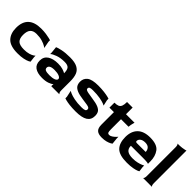

<svg xmlns="http://www.w3.org/2000/svg" viewBox="164 -1710 2721 2721"><g transform="rotate(45 1524.0 -350.0)"><path d="M515 -118 525 -38Q525 -36 500 -23.5Q475 -11 427 -0.5Q379 10 311 10Q164 10 102 -54.5Q40 -119 40 -233Q40 -355 106 -416Q172 -477 301 -477Q355 -477 400.5 -470.5Q446 -464 472 -457Q498 -450 505 -448V-418L525 -311Q525 -314 497.5 -331Q470 -348 421.5 -362.5Q373 -377 308 -377Q243 -377 212 -342Q181 -307 181 -232Q181 -157 216 -125Q251 -93 335 -93Q392 -93 432 -105Q472 -117 493.5 -131.5Q515 -146 515 -148Z M1140 0H978V-21L980 -40L978 -42Q959 -22 913 -6Q867 10 802 10Q708 10 656.5 -26.5Q605 -63 605 -140Q605 -218 663.5 -257Q722 -296 820 -296Q879 -296 917.5 -283.5Q956 -271 977 -258Q977 -323 954 -350.5Q931 -378 870 -378Q788 -378 728 -356Q668 -334 645 -311V-341L635 -439Q655 -450 720.5 -464Q786 -478 878 -478Q974 -478 1026.5 -450.5Q1079 -423 1099.5 -371.5Q1120 -320 1120 -240V-60Q1120 -35 1125.5 -22Q1131 -9 1140 0ZM978 -143Q978 -166 943 -181Q908 -196 850 -196Q796 -196 771 -181Q746 -166 746 -140Q746 -112 771 -101.5Q796 -91 849 -91Q910 -91 944 -105Q978 -119 978 -143Z M1515 -288Q1597 -277 1640.5 -258Q1684 -239 1700 -211.5Q1716 -184 1716 -141Q1716 -64 1657.5 -27Q1599 10 1475 10Q1403 10 1351 3.5Q1299 -3 1270 -11Q1241 -19 1241 -20V-50L1220 -148Q1220 -146 1253.5 -131Q1287 -116 1347 -103.5Q1407 -91 1491 -91Q1537 -91 1556 -100Q1575 -109 1575 -131Q1575 -148 1563 -156.5Q1551 -165 1523 -170.5Q1495 -176 1425 -185Q1348 -195 1303.5 -213.5Q1259 -232 1240 -261Q1221 -290 1221 -334Q1221 -401 1271.5 -439.5Q1322 -478 1444 -478Q1510 -478 1562 -471.5Q1614 -465 1645.5 -457Q1677 -449 1677 -448V-418L1697 -330Q1697 -332 1666.5 -344Q1636 -356 1578 -366.5Q1520 -377 1437 -377Q1397 -377 1380 -369Q1363 -361 1363 -341Q1363 -327 1374 -319Q1385 -311 1417 -304Q1449 -297 1515 -288Z M2008 -368V-171Q2008 -123 2015.5 -107Q2023 -91 2048 -91Q2069 -91 2093.5 -107.5Q2118 -124 2135.5 -142Q2153 -160 2158 -166V-135L2168 -38Q2168 -36 2146 -23.5Q2124 -11 2086 -0.5Q2048 10 1997 10Q1928 10 1897 -19.5Q1866 -49 1866 -116V-368H1776V-468Q1823 -468 1848.5 -479.5Q1874 -491 1885 -519.5Q1896 -548 1896 -601H2008V-468H2179Q2177 -463 2172.5 -446Q2168 -429 2163.5 -407Q2159 -385 2159 -368Z M2725 -238V-191Q2725 -193 2702 -197Q2679 -201 2605 -201H2373Q2373 -145 2407 -118Q2441 -91 2516 -91Q2568 -91 2609.5 -101Q2651 -111 2677.5 -123Q2704 -135 2704 -136V-106L2714 -30Q2714 -28 2689.5 -18Q2665 -8 2617.5 1Q2570 10 2501 10Q2350 10 2289.5 -51Q2229 -112 2229 -233Q2229 -349 2293.5 -413.5Q2358 -478 2485 -478Q2623 -478 2674 -410.5Q2725 -343 2725 -238ZM2558 -287H2583Q2583 -325 2559.5 -351.5Q2536 -378 2485 -378Q2434 -378 2408 -356.5Q2382 -335 2382 -307Q2382 -296 2388.5 -291.5Q2395 -287 2410 -287Z M2998 0H2815Q2815 2 2821 -2.5Q2827 -7 2831.5 -20.5Q2836 -34 2836 -60V-630Q2836 -656 2831.5 -669.5Q2827 -683 2821.5 -687.5Q2816 -692 2816 -690Q2870 -690 2906 -694.5Q2942 -699 2960 -704Q2978 -709 2978 -710V-60Q2978 -34 2982.5 -20.5Q2987 -7 2992.5 -2.5Q2998 2 2998 0Z"/></g></svg>

Font: Red Rose Bold
Style: Regular
Weight: 700
Designer: jaikishan Patel
Version: Version 1.000